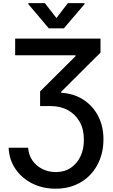

<svg xmlns="http://www.w3.org/2000/svg" viewBox="-20 -970 709 1206"><path d="M34.2 -42H156.7Q159.7 3.4 183.6 37.8Q207.5 72.3 246.1 91.6Q284.7 110.8 330.6 110.8Q385.7 110.8 425 84Q464.4 57.1 485.8 11.5Q507.3 -34.2 506.8 -92.3Q507.3 -157.2 480.5 -204.8Q453.6 -252.4 406.7 -278.1Q359.9 -303.7 298.3 -303.7H231.9V-396L454.6 -617.2V-623H75.2V-727.5H611.3V-639.6L364.7 -394V-387.2Q443.4 -382.8 503.2 -344.2Q563 -305.7 596.4 -241.5Q629.9 -177.2 629.9 -94.2Q629.9 -26.9 608.2 29.8Q586.4 86.4 546.6 128.2Q506.8 169.9 451.9 192.6Q397 215.3 330.1 215.3Q248.5 215.3 182.9 182.6Q117.2 149.9 77.4 91.8Q37.6 33.7 34.2 -42ZM261.7 -950.2 334.5 -856.9 406.2 -950.2H511.2V-944.3L381.3 -792H286.6L157.7 -944.3V-950.2Z"/></svg>

Font: Inter Cardless Tabular Medium
Style: Regular
Weight: 500
Designer: Rasmus Andersson
Foundry: rsms
Version: Version 4.000;git-4fc901f